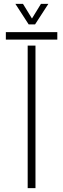

<svg xmlns="http://www.w3.org/2000/svg" viewBox="-20 -965 324 985"><path d="M122 0V-731H162V0ZM10 -762V-800H274V-762ZM127 -840 59 -945H98L144 -870L190 -945H228L160 -840Z"/></svg>

Font: Big Shoulders Stencil Text Thin Thin
Style: Regular
Weight: 250
Version: Version 2.001